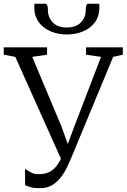

<svg xmlns="http://www.w3.org/2000/svg" viewBox="-30 -997 679 1030"><path d="M184.5 12.5Q153 12.5 136 7.8Q119 3 104.5 -3.5V-90.5Q118 -82.5 135.2 -72.5Q152.5 -62.5 176.5 -62.5Q212 -62.5 236 -75Q260 -87.5 277.5 -112.2Q295 -137 309 -173L305.5 -126.5L52 -692L-10 -703.5V-743H222.5V-703.5L143 -692L299.5 -319L345.5 -191.5L322 -193.5L369 -319.5L512 -692L431.5 -703.5V-743H629V-703.5L577 -692L353 -152Q344 -130.5 330.8 -102.2Q317.5 -74 298.2 -48Q279 -22 251.2 -4.8Q223.5 12.5 184.5 12.5ZM211.5 -977Q221.5 -977 224.2 -966.8Q227 -956.5 227 -943Q227 -903.5 253.2 -876.5Q279.5 -849.5 328.5 -849.5Q377.5 -849.5 403.8 -876.5Q430 -903.5 430 -943Q430 -956.5 432.8 -966.8Q435.5 -977 445 -977H502Q503 -973 503 -967.8Q503 -962.5 503 -958Q503 -909 478.5 -876.5Q454 -844 414 -828Q374 -812 328.5 -812Q283 -812 243.2 -828.2Q203.5 -844.5 178.8 -877Q154 -909.5 154 -958Q154 -962.5 154.5 -967.8Q155 -973 155 -977Z"/></svg>

Font: Merriweather 36pt Light
Style: Regular
Weight: 300
Designer: Eben Sorkin
Foundry: Eben Sorkin
Version: Version 2.100